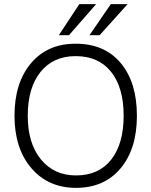

<svg xmlns="http://www.w3.org/2000/svg" viewBox="-20 -899 731 927"><path d="M412 -729H461L596 -879H515ZM264 -729H313L444 -879H363ZM50 -340C50 -234.7 77.2 -150.3 131.5 -87C185.8 -23.7 257.7 8 347 8C437.7 8 509.3 -23.3 562 -86C614.7 -148.7 641 -233.3 641 -340C641 -447.3 615 -532.2 563 -594.5C511 -656.8 438.3 -688 345 -688C254.3 -688 182.5 -656.5 129.5 -593.5C76.5 -530.5 50 -446 50 -340ZM114 -340C114 -430 134.5 -500.5 175.5 -551.5C216.5 -602.5 273 -628 345 -628C419 -628 476.2 -602.7 516.5 -552C556.8 -501.3 577 -430.7 577 -340C577 -250 557 -179.5 517 -128.5C477 -77.5 420.3 -52 347 -52C276.3 -52 219.8 -77.8 177.5 -129.5C135.2 -181.2 114 -251.3 114 -340Z"/></svg>

Font: Hind Light
Style: Regular
Weight: 300
Designer: Manushi Parikh, Satya Rajpurohit
Foundry: Indian Type Foundry
Version: Version 1.201;PS 1.0;hotconv 1.0.78;makeotf.lib2.5.61930; tt